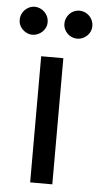

<svg xmlns="http://www.w3.org/2000/svg" viewBox="-68 -735 395 768"><g transform="rotate(5 130.0 -351.0)"><path d="M172 -506.5V0H83V-506.5ZM40 -589Q29 -589 19 -593.5Q9 -598 1.2 -605.5Q-6.5 -613 -11 -623Q-15.5 -633 -15.5 -644.5Q-15.5 -656 -11 -666.5Q-6.5 -677 1.2 -684.8Q9 -692.5 19 -697Q29 -701.5 40 -701.5Q51.5 -701.5 61.8 -697Q72 -692.5 80 -684.8Q88 -677 92.5 -666.5Q97 -656 97 -644.5Q97 -633 92.5 -623Q88 -613 80 -605.5Q72 -598 61.8 -593.5Q51.5 -589 40 -589ZM220 -589Q208.5 -589 198.2 -593.5Q188 -598 180.5 -605.5Q173 -613 168.5 -623Q164 -633 164 -644.5Q164 -656 168.5 -666.5Q173 -677 180.5 -684.8Q188 -692.5 198.2 -697Q208.5 -701.5 220 -701.5Q231.5 -701.5 241.8 -697Q252 -692.5 259.8 -684.8Q267.5 -677 272 -666.5Q276.5 -656 276.5 -644.5Q276.5 -633 272 -623Q267.5 -613 259.8 -605.5Q252 -598 241.8 -593.5Q231.5 -589 220 -589Z"/></g></svg>

Font: LatoCHI
Style: Regular
Weight: 400
Designer: Lukasz Dziedzic
Foundry: tyPoland Lukasz Dziedzic
Version: Version 1.104